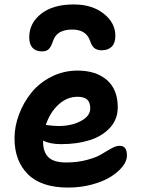

<svg xmlns="http://www.w3.org/2000/svg" viewBox="-20 -849 629 859"><path d="M310.1 -829.1Q392.1 -829.1 444.1 -787.8Q496.1 -746.6 496.1 -689Q496.1 -656.2 479.7 -640.1Q463.4 -624 435.1 -624Q414.6 -624 402.3 -633.8Q390.1 -643.6 382.8 -667Q364.7 -716.8 303.2 -716.8Q234.4 -716.8 217.8 -667Q209 -640.1 198.5 -629.6Q188 -619.1 168 -619.1Q139.6 -619.1 125.2 -635.5Q110.8 -651.9 110.8 -682.1Q110.8 -745.6 164.1 -787.4Q217.3 -829.1 310.1 -829.1ZM285.2 -9.8Q164.6 -9.8 104.7 -69.6Q44.9 -129.4 44.9 -230Q44.9 -283.7 65.2 -337.4Q85.4 -391.1 120.8 -434.8Q156.2 -478.5 210.4 -505.9Q264.6 -533.2 327.1 -533.2Q409.7 -533.2 458.3 -491Q506.8 -448.7 506.8 -369.1Q506.8 -315.4 472.2 -277.6Q437.5 -239.7 381.3 -221.9Q325.2 -204.1 253.9 -204.1Q202.6 -204.1 172.9 -220.2V-212.9Q172.9 -168.9 196.8 -145.5Q220.7 -122.1 275.9 -122.1Q327.1 -122.1 369.9 -133.8Q412.6 -145.5 434.8 -159.4Q457 -173.3 478.5 -185.1Q500 -196.8 514.2 -196.8Q531.7 -196.8 539.8 -186Q547.9 -175.3 547.9 -152.8Q547.9 -128.4 527.6 -103Q507.3 -77.6 473.4 -56.9Q439.5 -36.1 389.4 -22.9Q339.4 -9.8 285.2 -9.8ZM327.1 -416Q279.3 -416 241.2 -380.6Q203.1 -345.2 185.1 -290Q218.3 -285.2 241.2 -285.2Q300.3 -285.2 342 -307.6Q383.8 -330.1 383.8 -363.8Q383.8 -390.1 370.4 -403.1Q356.9 -416 327.1 -416Z"/></svg>

Font: Shantell Sans Bouncy
Style: Regular
Weight: 600
Designer: Stephen Nixon, Anya Danilova, Shantell Martin
Foundry: Arrow Type
Version: Version 1.006;[9816181b4]